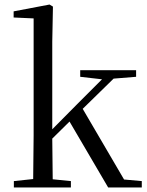

<svg xmlns="http://www.w3.org/2000/svg" viewBox="-20 -825 647 845"><path d="M333 -487 429 -476 320 -367 210 -256V-641L213 -796L198 -805L40 -775V-748L128 -744V-229L126 -37L41 -28V0H292V-28L212 -36L210 -215L286 -290L456 0H604V-28L526 -35L344 -346L480 -479L579 -487V-516H333Z"/></svg>

Font: Source Han Serif CN
Style: Regular
Weight: 400
Designer: Ryoko NISHIZUKA 西塚涼子 (kana & ideographs); Frank Grießhammer (Latin, Greek & Cyrillic); Wenlong ZHANG 张文龙 (bopomofo); San
Foundry: Adobe
Version: Version 2.003;hotconv 1.1.1;makeotfexe 2.6.0